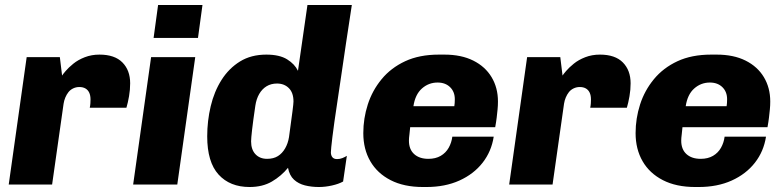

<svg xmlns="http://www.w3.org/2000/svg" viewBox="-20 -740 3139 770"><path d="M15 0 87 -511H220L229 -437Q232 -442 243.5 -455.5Q255 -469 274 -484.5Q293 -500 320 -510.5Q347 -521 379 -521Q440 -521 471 -489.5Q502 -458 502 -406Q502 -380 497.5 -354Q493 -328 487 -308H340Q342 -317 342.5 -326Q343 -335 343 -341Q343 -357 338 -368Q333 -379 323 -385Q313 -391 298 -391Q285 -391 273.5 -385.5Q262 -380 254.5 -370.5Q247 -361 242 -349Q237 -337 235 -324L189 0Z M514 0 586 -511H763L691 0ZM596 -588 614 -720H792L774 -588Z M981 10Q902 10 856.5 -40Q811 -90 811 -193Q811 -255 825 -314Q839 -373 868.5 -419.5Q898 -466 942.5 -493.5Q987 -521 1048 -521Q1101 -521 1131.5 -502Q1162 -483 1175 -456L1213 -720H1391Q1378 -636 1367.5 -565.5Q1357 -495 1348.5 -436.5Q1340 -378 1333 -332Q1326 -286 1321 -250.5Q1316 -215 1313 -190Q1310 -165 1308.5 -150Q1307 -135 1307 -129Q1307 -117 1313 -109.5Q1319 -102 1332 -102Q1343 -102 1353 -106Q1363 -110 1371 -115L1356 -12Q1338 -2 1311 4Q1284 10 1259 10Q1229 10 1203 3.5Q1177 -3 1159 -19.5Q1141 -36 1135 -67Q1108 -34 1070.5 -12Q1033 10 981 10ZM1051 -103Q1077 -103 1094.5 -114Q1112 -125 1123.5 -145Q1135 -165 1139 -190Q1149 -263 1153 -294Q1157 -325 1157 -333Q1157 -368 1138.5 -386.5Q1120 -405 1091 -405Q1067 -405 1049 -394Q1031 -383 1019.5 -363Q1008 -343 1004 -316Q995 -255 991 -220Q987 -185 987 -173Q987 -140 1004.5 -121.5Q1022 -103 1051 -103Z M1676 10Q1600 10 1546.5 -17.5Q1493 -45 1465 -93.5Q1437 -142 1437 -206Q1437 -265 1455 -321Q1473 -377 1510.5 -422.5Q1548 -468 1605 -494.5Q1662 -521 1740 -521H1762Q1830 -521 1878 -497Q1926 -473 1951.5 -430.5Q1977 -388 1977 -333Q1977 -317 1975.5 -301.5Q1974 -286 1972 -269Q1970 -252 1966 -230H1625Q1624 -216 1622 -201Q1620 -186 1620 -176Q1620 -141 1641 -122Q1662 -103 1698 -103Q1727 -103 1747.5 -115Q1768 -127 1779.5 -147.5Q1791 -168 1794 -192H1960Q1951 -133 1915.5 -87.5Q1880 -42 1822.5 -16Q1765 10 1690 10ZM1638 -314H1802Q1803 -321 1803.5 -327Q1804 -333 1804 -342Q1804 -372 1785 -390.5Q1766 -409 1735 -409Q1699 -409 1672 -385Q1645 -361 1638 -314Z M2022 0 2094 -511H2227L2236 -437Q2239 -442 2250.5 -455.5Q2262 -469 2281 -484.5Q2300 -500 2327 -510.5Q2354 -521 2386 -521Q2447 -521 2478 -489.5Q2509 -458 2509 -406Q2509 -380 2504.5 -354Q2500 -328 2494 -308H2347Q2349 -317 2349.5 -326Q2350 -335 2350 -341Q2350 -357 2345 -368Q2340 -379 2330 -385Q2320 -391 2305 -391Q2292 -391 2280.5 -385.5Q2269 -380 2261.5 -370.5Q2254 -361 2249 -349Q2244 -337 2242 -324L2196 0Z M2768 10Q2692 10 2638.5 -17.5Q2585 -45 2557 -93.5Q2529 -142 2529 -206Q2529 -265 2547 -321Q2565 -377 2602.5 -422.5Q2640 -468 2697 -494.5Q2754 -521 2832 -521H2854Q2922 -521 2970 -497Q3018 -473 3043.5 -430.5Q3069 -388 3069 -333Q3069 -317 3067.5 -301.5Q3066 -286 3064 -269Q3062 -252 3058 -230H2717Q2716 -216 2714 -201Q2712 -186 2712 -176Q2712 -141 2733 -122Q2754 -103 2790 -103Q2819 -103 2839.5 -115Q2860 -127 2871.5 -147.5Q2883 -168 2886 -192H3052Q3043 -133 3007.5 -87.5Q2972 -42 2914.5 -16Q2857 10 2782 10ZM2730 -314H2894Q2895 -321 2895.5 -327Q2896 -333 2896 -342Q2896 -372 2877 -390.5Q2858 -409 2827 -409Q2791 -409 2764 -385Q2737 -361 2730 -314Z"/></svg>

Font: Chivo Medium ExtraBold
Style: Italic
Weight: 800
Italic angle: -8.05°
Version: Version 2.002